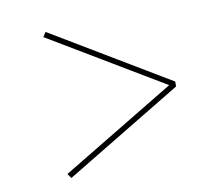

<svg xmlns="http://www.w3.org/2000/svg" viewBox="-60 -593 702 616"><g transform="rotate(-10 291.0 -285.0)"><path d="M125 -47 115 -62 486 -286 115 -508 125 -523 507 -294V-278Z"/></g></svg>

Font: Display Extralight
Style: Regular
Weight: 200
Designer: Latin by Veronika Burian and Jose Scaglione. Greek by Irene Vlachou. Cyrillic by Vera Evstafieva.
Foundry: TypeTogether
Version: Version 3.002